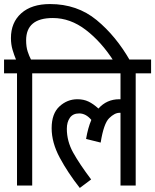

<svg xmlns="http://www.w3.org/2000/svg" viewBox="-20 -916 766 948"><path d="M139 -554H215V-622H133Q124 -639 116.5 -662Q109 -685 109 -717Q109 -827 241 -827Q327 -827 403.5 -768.5Q480 -710 541 -615H623Q553 -738 457 -817Q361 -896 227 -896Q136 -896 85 -850.5Q34 -805 34 -728Q34 -697 42 -670Q50 -643 59 -622H0V-554H64V0H139Z M430 -30Q372 -107 341 -163Q310 -219 310 -280Q310 -313 325 -334.5Q340 -356 371 -356Q404 -356 431 -324Q414 -284 405 -230L477 -212Q492 -306 519 -332.5Q546 -359 570 -359Q573 -359 575 -359V0H650V-554H726V-622H203V-554H575V-426Q572 -426 569 -426Q507 -426 466 -380Q441 -403 417 -414.5Q393 -426 362 -426Q312 -426 273.5 -390.5Q235 -355 235 -283Q235 -212 275 -137.5Q315 -63 374 12Z"/></svg>

Font: Noto Sans Devanagari Extra Condensed
Style: Regular
Weight: 400
Width: 2
Designer: Monotype Design Team
Foundry: Monotype Imaging Inc.
Version: 1.000